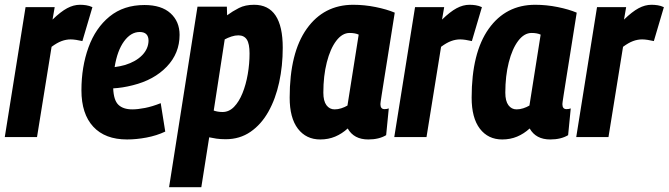

<svg xmlns="http://www.w3.org/2000/svg" viewBox="-26 -574 2800 804"><path d="M203 -544 194 -492Q228 -525 255 -539.5Q282 -554 309 -554Q322 -554 335 -552Q348 -550 361 -544L319 -402Q306 -405 293 -407Q280 -409 270 -409Q251 -409 232 -402Q213 -395 190 -378L129 0H-6L81 -544Z M666 -23Q630 -6 587.5 2Q545 10 506 10Q414 10 364.5 -43.5Q315 -97 315 -196Q315 -294 344.5 -375.5Q374 -457 433 -505Q492 -553 579 -553Q650 -553 688 -518.5Q726 -484 726 -428Q726 -351 672.5 -295Q619 -239 530 -217Q487 -206 448 -204Q450 -154 470 -135Q490 -116 528 -116Q551 -116 581.5 -122Q612 -128 647 -142ZM559 -440Q522 -440 493.5 -401Q465 -362 454 -293Q477 -296 498 -302Q543 -316 569 -342.5Q595 -369 596 -403Q596 -440 559 -440Z M682 210 801 -546H924L925 -510Q948 -527 974.5 -540.5Q1001 -554 1038 -554Q1158 -554 1158 -374Q1158 -298 1143 -229Q1128 -160 1098 -106.5Q1068 -53 1023 -22Q978 9 919 9Q897 9 880 6.5Q863 4 850 1L817 210ZM906 -105Q933 -105 954 -126.5Q975 -148 989.5 -184Q1004 -220 1011.5 -263.5Q1019 -307 1019 -350Q1019 -391 1007.5 -408.5Q996 -426 972 -426Q958 -426 943 -421Q928 -416 915 -409L869 -111Q886 -105 906 -105Z M1516 10Q1456 10 1430 -36Q1406 -14 1377.5 -2Q1349 10 1315 10Q1256 10 1221.5 -35Q1187 -80 1187 -165Q1187 -353 1258.5 -453.5Q1330 -554 1453 -554Q1500 -554 1547 -544.5Q1594 -535 1627 -521Q1611 -419 1600 -351Q1589 -283 1582.5 -241.5Q1576 -200 1572.5 -178Q1569 -156 1568 -148Q1567 -140 1567 -138Q1567 -117 1584 -117Q1594 -117 1602 -120L1591 -8Q1561 10 1516 10ZM1429 -132 1476 -429Q1461 -436 1438 -436Q1407 -436 1382 -403Q1357 -370 1342.5 -313Q1328 -256 1328 -186Q1328 -151 1341 -133.5Q1354 -116 1375 -116Q1389 -116 1403 -120.5Q1417 -125 1429 -132Z M1834 -544 1825 -492Q1859 -525 1886 -539.5Q1913 -554 1940 -554Q1953 -554 1966 -552Q1979 -550 1992 -544L1950 -402Q1937 -405 1924 -407Q1911 -409 1901 -409Q1882 -409 1863 -402Q1844 -395 1821 -378L1760 0H1625L1712 -544Z M2278 10Q2218 10 2192 -36Q2168 -14 2139.5 -2Q2111 10 2077 10Q2018 10 1983.5 -35Q1949 -80 1949 -165Q1949 -353 2020.5 -453.5Q2092 -554 2215 -554Q2262 -554 2309 -544.5Q2356 -535 2389 -521Q2373 -419 2362 -351Q2351 -283 2344.5 -241.5Q2338 -200 2334.5 -178Q2331 -156 2330 -148Q2329 -140 2329 -138Q2329 -117 2346 -117Q2356 -117 2364 -120L2353 -8Q2323 10 2278 10ZM2191 -132 2238 -429Q2223 -436 2200 -436Q2169 -436 2144 -403Q2119 -370 2104.5 -313Q2090 -256 2090 -186Q2090 -151 2103 -133.5Q2116 -116 2137 -116Q2151 -116 2165 -120.5Q2179 -125 2191 -132Z M2596 -544 2587 -492Q2621 -525 2648 -539.5Q2675 -554 2702 -554Q2715 -554 2728 -552Q2741 -550 2754 -544L2712 -402Q2699 -405 2686 -407Q2673 -409 2663 -409Q2644 -409 2625 -402Q2606 -395 2583 -378L2522 0H2387L2474 -544Z"/></svg>

Font: Georama SemiCondensed
Style: Bold Italic
Weight: 700
Width: 4
Italic angle: -9°
Designer: Jean-Baptiste Levee
Foundry: Production Type
Version: Version 1.000